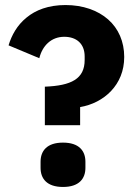

<svg xmlns="http://www.w3.org/2000/svg" viewBox="-20 -730 540 762"><path d="M158 -233V-386C263 -390 316 -417 316 -492V-506C316 -557 283 -584 235 -584C183 -584 148 -548 136 -499L14 -550C26 -590 48 -630 85 -660C121 -690 172 -710 240 -710C309 -710 368 -689 409 -653C450 -617 473 -565 473 -504C473 -448 453 -403 421 -369C389 -335 345 -313 298 -305V-233ZM230 12C166 12 141 -21 141 -64V-88C141 -131 166 -164 230 -164C294 -164 319 -131 319 -88V-64C319 -21 294 12 230 12Z"/></svg>

Font: Plexus Sans Bold
Style: Regular
Weight: 700
Version: Version 2.001;PS 002.001;hotconv 1.0.70;makeotf.lib2.5.58329